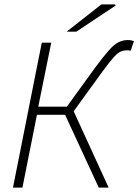

<svg xmlns="http://www.w3.org/2000/svg" viewBox="-20 -853 629 873"><path d="M39 0 170 -659H213L154 -368H284L413 -546Q451 -597 475 -624Q499 -651 519 -661Q539 -671 562 -671Q576 -671 589 -666L574 -622Q568 -624 564 -624Q560 -624 555 -624Q541 -624 527.5 -618Q514 -612 495.5 -591Q477 -570 446 -528L315 -347L474 0H429L276 -331H148L82 0ZM283 -709 441 -833H503L506 -828L327 -709Z"/></svg>

Font: Source Sans 3 Light
Style: Italic
Weight: 300
Italic angle: -11°
Designer: Paul D. Hunt
Foundry: Adobe
Version: Version 3.046;hotconv 1.0.118;makeotfexe 2.5.65603